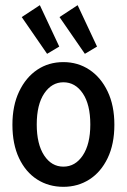

<svg xmlns="http://www.w3.org/2000/svg" viewBox="-20 -713 490 742"><path d="M225 9Q168 9 123.5 -19.5Q79 -48 53.5 -102Q28 -156 28 -231Q28 -305 54 -359.5Q80 -414 124 -443.5Q168 -473 225 -473Q281 -473 325.5 -443.5Q370 -414 396 -359.5Q422 -305 422 -231Q422 -156 396 -102Q370 -48 325.5 -19.5Q281 9 225 9ZM225 -69Q271 -69 300 -112.5Q329 -156 329 -232Q329 -309 300 -352Q271 -395 225 -395Q180 -395 151 -352Q122 -309 122 -232Q122 -156 150.5 -112.5Q179 -69 225 -69ZM162 -505 64 -647 134 -693 209 -533ZM308 -505 210 -647 280 -693 355 -533Z"/></svg>

Font: Inconsolata SemiCondensed SemiBold
Style: Regular
Weight: 600
Width: 4
Monospace: yes
Designer: Raph Levien, Cyreal, Brenton Simpson
Foundry: Raph Levien, Cyreal, Google
Version: Version 3.001; ttfautohint (v1.8.2.53-6de2)